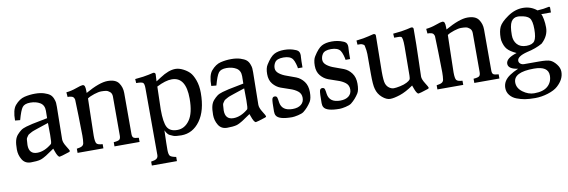

<svg xmlns="http://www.w3.org/2000/svg" viewBox="-53 -930 4547 1537"><g transform="rotate(-10 2220.5 -161.5)"><path d="M415 -392 411 -128Q411 -103 433.5 -67.5Q456 -32 456 -26.5Q456 -21 447 -18Q377 5 368.5 5Q360 5 351.5 -9.5Q343 -24 336 -45Q329 -66 328 -67Q313 -57 291 -42Q269 -27 260.5 -21.5Q252 -16 236.5 -8Q221 0 209 3Q181 10 133.5 10Q86 10 63 -28Q40 -66 40 -111Q40 -156 47 -183Q54 -210 70 -228Q86 -246 102 -258Q118 -270 147.5 -278.5Q177 -287 198.5 -291.5Q220 -296 259 -303.5Q298 -311 322 -316L323 -376Q323 -422 290 -442Q257 -462 210.5 -462Q164 -462 146 -438.5Q128 -415 107 -338L66 -342Q66 -429 96 -464Q132 -506 174 -516Q216 -526 259.5 -526Q303 -526 334 -516Q365 -506 380.5 -493.5Q396 -481 404.5 -459.5Q413 -438 414 -425Q415 -412 415 -392ZM130 -131Q130 -57 197 -57Q256 -57 316 -107Q323 -113 323 -180Q323 -247 322 -277Q304 -271 276.5 -262Q249 -253 237.5 -249Q226 -245 207 -238.5Q188 -232 181.5 -228Q175 -224 163.5 -218Q152 -212 149 -206.5Q146 -201 140 -193.5Q134 -186 133 -176Q130 -148 130 -131Z M510 -493Q551 -497 592.5 -512Q634 -527 646.5 -527Q659 -527 664 -515.5Q669 -504 669 -474V-460Q784 -525 849.5 -525Q915 -525 940 -489.5Q965 -454 965 -408V-74Q965 -52 974.5 -44Q984 -36 1018 -34V0H814V-34Q852 -37 861.5 -46Q871 -55 871 -78V-395Q871 -420 855.5 -433.5Q840 -447 823.5 -449.5Q807 -452 785.5 -452Q764 -452 728 -440.5Q692 -429 672 -415Q671 -356 669 -292Q665 -162 665 -112.5Q665 -63 675 -49.5Q685 -36 724 -34V0H514V-34Q544 -38 556.5 -45.5Q569 -53 572 -68Q576 -94 576 -128.5Q576 -163 573 -290.5Q570 -418 569 -422.5Q568 -427 566.5 -431.5Q565 -436 562.5 -439Q560 -442 558.5 -444Q557 -446 553 -448Q549 -450 547 -450.5Q545 -451 539.5 -452Q534 -453 532 -454Q526 -455 513 -455Z M1230 -57Q1226 67 1226.5 103Q1227 139 1237 150.5Q1247 162 1286 169V203H1082V171Q1114 167 1127 157Q1140 147 1140 128Q1139 34 1139 -415Q1139 -451 1128.5 -460Q1118 -469 1073 -469L1071 -502Q1149 -509 1183.5 -517.5Q1218 -526 1221 -526Q1239 -526 1239 -510Q1239 -509 1237.5 -484.5Q1236 -460 1236 -454Q1244 -458 1275 -479Q1346 -526 1401 -526Q1430 -526 1462 -510Q1494 -494 1515 -472.5Q1536 -451 1552.5 -406Q1569 -361 1569 -302Q1569 -158 1509.5 -76Q1450 6 1357 6Q1311 6 1292 -1.5Q1273 -9 1264 -14Q1255 -19 1249 -26.5Q1243 -34 1240 -38.5Q1237 -43 1234 -49.5Q1231 -56 1230 -57ZM1235 -412 1230 -226Q1230 -121 1251.5 -81.5Q1273 -42 1333 -42Q1393 -42 1433 -98.5Q1473 -155 1473 -272Q1473 -449 1358 -449Q1307 -449 1235 -412Z M2010 -392 2006 -128Q2006 -103 2028.5 -67.5Q2051 -32 2051 -26.5Q2051 -21 2042 -18Q1972 5 1963.5 5Q1955 5 1946.5 -9.5Q1938 -24 1931 -45Q1924 -66 1923 -67Q1908 -57 1886 -42Q1864 -27 1855.5 -21.5Q1847 -16 1831.5 -8Q1816 0 1804 3Q1776 10 1728.5 10Q1681 10 1658 -28Q1635 -66 1635 -111Q1635 -156 1642 -183Q1649 -210 1665 -228Q1681 -246 1697 -258Q1713 -270 1742.5 -278.5Q1772 -287 1793.5 -291.5Q1815 -296 1854 -303.5Q1893 -311 1917 -316L1918 -376Q1918 -422 1885 -442Q1852 -462 1805.5 -462Q1759 -462 1741 -438.5Q1723 -415 1702 -338L1661 -342Q1661 -429 1691 -464Q1727 -506 1769 -516Q1811 -526 1854.5 -526Q1898 -526 1929 -516Q1960 -506 1975.5 -493.5Q1991 -481 1999.5 -459.5Q2008 -438 2009 -425Q2010 -412 2010 -392ZM1725 -131Q1725 -57 1792 -57Q1851 -57 1911 -107Q1918 -113 1918 -180Q1918 -247 1917 -277Q1899 -271 1871.5 -262Q1844 -253 1832.5 -249Q1821 -245 1802 -238.5Q1783 -232 1776.5 -228Q1770 -224 1758.5 -218Q1747 -212 1744 -206.5Q1741 -201 1735 -193.5Q1729 -186 1728 -176Q1725 -148 1725 -131Z M2135 -432Q2171 -490 2203 -507.5Q2235 -525 2285 -525Q2335 -525 2375 -508Q2386 -504 2391 -500Q2409 -489 2409 -459Q2409 -456 2408 -444Q2406 -418 2406 -361H2369Q2368 -374 2360.5 -399Q2353 -424 2344 -437Q2324 -466 2269 -466Q2216 -466 2199 -440Q2185 -419 2185 -393.5Q2185 -368 2210 -348.5Q2235 -329 2271 -317Q2307 -305 2343.5 -290.5Q2380 -276 2405 -242.5Q2430 -209 2430 -157Q2430 -105 2415 -80Q2388 -37 2351 -8Q2336 3 2304 10Q2272 17 2256 17Q2149 17 2128 -19Q2120 -32 2120 -53Q2120 -134 2124.5 -152.5Q2129 -171 2145.5 -171Q2162 -171 2166 -157Q2170 -143 2173 -118Q2184 -47 2271 -47Q2315 -47 2340 -67Q2365 -87 2365 -121.5Q2365 -156 2339.5 -176Q2314 -196 2277.5 -207.5Q2241 -219 2205 -232.5Q2169 -246 2143.5 -277Q2118 -308 2118 -357Q2118 -406 2135 -432Z M2522 -432Q2558 -490 2590 -507.5Q2622 -525 2672 -525Q2722 -525 2762 -508Q2773 -504 2778 -500Q2796 -489 2796 -459Q2796 -456 2795 -444Q2793 -418 2793 -361H2756Q2755 -374 2747.5 -399Q2740 -424 2731 -437Q2711 -466 2656 -466Q2603 -466 2586 -440Q2572 -419 2572 -393.5Q2572 -368 2597 -348.5Q2622 -329 2658 -317Q2694 -305 2730.5 -290.5Q2767 -276 2792 -242.5Q2817 -209 2817 -157Q2817 -105 2802 -80Q2775 -37 2738 -8Q2723 3 2691 10Q2659 17 2643 17Q2536 17 2515 -19Q2507 -32 2507 -53Q2507 -134 2511.5 -152.5Q2516 -171 2532.5 -171Q2549 -171 2553 -157Q2557 -143 2560 -118Q2571 -47 2658 -47Q2702 -47 2727 -67Q2752 -87 2752 -121.5Q2752 -156 2726.5 -176Q2701 -196 2664.5 -207.5Q2628 -219 2592 -232.5Q2556 -246 2530.5 -277Q2505 -308 2505 -357Q2505 -406 2522 -432Z M3238 -148 3240 -385Q3240 -457 3227 -464Q3220 -468 3202 -468H3170L3168 -501Q3246 -508 3280.5 -516.5Q3315 -525 3318 -525Q3336 -525 3336 -510Q3336 -384 3332 -265Q3328 -146 3328 -124Q3328 -102 3350.5 -66.5Q3373 -31 3373 -25.5Q3373 -20 3364 -17Q3294 6 3285.5 6Q3277 6 3268.5 -8.5Q3260 -23 3253 -44Q3246 -65 3245 -66Q3185 -24 3135 -7.5Q3085 9 3054.5 9Q3024 9 2990.5 -20Q2957 -49 2946 -92Q2936 -124 2936 -216V-377Q2936 -402 2927 -446Q2925 -453 2914 -458Q2903 -463 2897 -463.5Q2891 -464 2871 -464L2869 -498Q2933 -505 2970 -515Q3007 -525 3011 -525Q3029 -525 3029 -510L3025 -218Q3025 -144 3033.5 -120Q3042 -96 3060.5 -83Q3079 -70 3097.5 -70Q3116 -70 3149.5 -77Q3183 -84 3204.5 -95.5Q3226 -107 3232 -115.5Q3238 -124 3238 -148Z M3435 -493Q3476 -497 3517.5 -512Q3559 -527 3571.5 -527Q3584 -527 3589 -515.5Q3594 -504 3594 -474V-460Q3709 -525 3774.5 -525Q3840 -525 3865 -489.5Q3890 -454 3890 -408V-74Q3890 -52 3899.5 -44Q3909 -36 3943 -34V0H3739V-34Q3777 -37 3786.5 -46Q3796 -55 3796 -78V-395Q3796 -420 3780.5 -433.5Q3765 -447 3748.5 -449.5Q3732 -452 3710.5 -452Q3689 -452 3653 -440.5Q3617 -429 3597 -415Q3596 -356 3594 -292Q3590 -162 3590 -112.5Q3590 -63 3600 -49.5Q3610 -36 3649 -34V0H3439V-34Q3469 -38 3481.5 -45.5Q3494 -53 3497 -68Q3501 -94 3501 -128.5Q3501 -163 3498 -290.5Q3495 -418 3494 -422.5Q3493 -427 3491.5 -431.5Q3490 -436 3487.5 -439Q3485 -442 3483.5 -444Q3482 -446 3478 -448Q3474 -450 3472 -450.5Q3470 -451 3464.5 -452Q3459 -453 3457 -454Q3451 -455 3438 -455Z M3976 83Q3976 25 4034 -14Q4062 -33 4104 -51Q4025 -62 4025 -105Q4025 -150 4114 -177Q4063 -200 4041 -225.5Q4019 -251 4010 -299Q4009 -303 4009 -318Q4009 -372 4025 -406.5Q4041 -441 4101 -482.5Q4161 -524 4225.5 -524Q4290 -524 4338 -484Q4387 -486 4435 -497L4441 -491V-449H4362Q4370 -438 4376 -405Q4382 -372 4382 -338Q4382 -269 4324 -216Q4272 -186 4198 -170Q4116 -149 4116 -113Q4116 -99 4128 -89Q4140 -79 4159 -79H4278Q4344 -79 4369 -69Q4394 -59 4417.5 -29Q4441 1 4441 32.5Q4441 64 4427 91.5Q4413 119 4384.5 145Q4356 171 4303 187.5Q4250 204 4199 204Q4148 204 4115.5 198.5Q4083 193 4050 180.5Q4017 168 3996.5 142.5Q3976 117 3976 83ZM4062 54Q4062 100 4106 132.5Q4150 165 4198 165Q4272 165 4308.5 132Q4345 99 4345 46Q4345 -30 4228 -30Q4062 -30 4062 54ZM4101 -324Q4101 -278 4127 -249Q4153 -220 4202 -220Q4251 -220 4269 -246Q4287 -272 4287 -340.5Q4287 -409 4267 -432Q4247 -455 4189 -462Q4184 -463 4175 -463Q4138 -463 4119.5 -432.5Q4101 -402 4101 -324Z"/></g></svg>

Font: Prociono
Style: Regular
Weight: 400
Designer: Barry Schwartz
Foundry: The Crud Factory
Version: Version 2.301